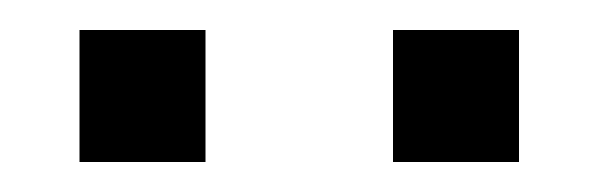

<svg xmlns="http://www.w3.org/2000/svg" viewBox="-20 -608 400 128"><path d="M242 -588H326V-500H242ZM33 -588H117V-500H33Z"/></svg>

Font: Overused Grotesk
Style: Italic
Weight: 400
Italic angle: -10°
Version: Version 0.003